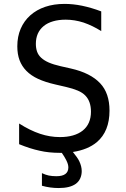

<svg xmlns="http://www.w3.org/2000/svg" viewBox="-20 -762 642 975"><path d="M339.8 -414.1 288.1 -425.8Q251.5 -434.1 227.5 -444.6Q203.6 -455.1 189 -468.8Q174.3 -482.4 168.2 -500Q162.1 -517.6 162.1 -539.6Q162.1 -597.2 202.1 -629.9Q221.2 -645.5 249.5 -653.8Q277.8 -662.1 313.5 -662.1Q358.9 -662.1 404.3 -647.5Q451.2 -631.3 494.1 -604V-704.1Q445.3 -722.7 396.5 -732.9Q350.6 -742.2 308.1 -742.2Q253.4 -742.2 209.5 -727.3Q165.5 -712.4 133.8 -684.1Q102.1 -655.8 85 -616Q67.9 -576.2 67.9 -526.9Q67.9 -486.8 79.3 -456.3Q90.8 -425.8 113.8 -402.3Q137.7 -377.9 173.8 -361.3Q210 -344.7 261.2 -333L314 -320.8Q350.1 -312.5 374.8 -302Q399.4 -291.5 413.6 -276.4Q441.9 -247.1 441.9 -194.8Q441.9 -132.8 400.4 -99.1Q358.4 -65.9 284.2 -65.9Q233.4 -65.9 183.6 -82.5Q132.3 -99.6 77.1 -134.8V-29.8Q133.3 -6.8 181.2 3.4Q227.1 14.2 285.2 14.2H293.9Q296.9 19 306.6 33.7Q313.5 44.9 316.4 51.3Q327.1 72.3 327.1 87.9Q327.1 132.8 266.6 132.8Q245.1 132.8 228 129.4Q211.4 126 192.9 117.2V181.2Q233.9 192.9 278.3 192.9Q335.9 192.9 365.7 170.9Q380.4 159.7 387.7 143.1Q395 126.5 395 106.9Q395 82.5 382.3 56.2Q373.5 38.1 350.1 9.8Q426.3 -2 472.2 -40.5Q536.1 -95.2 536.1 -200.2Q536.1 -288.6 488.8 -338.9Q439.5 -391.6 339.8 -414.1Z"/></svg>

Font: Hack Dev
Style: Regular
Weight: 400
Designer: Christopher Simpkins
Foundry: Christopher Simpkins
Version: Version 2.0315